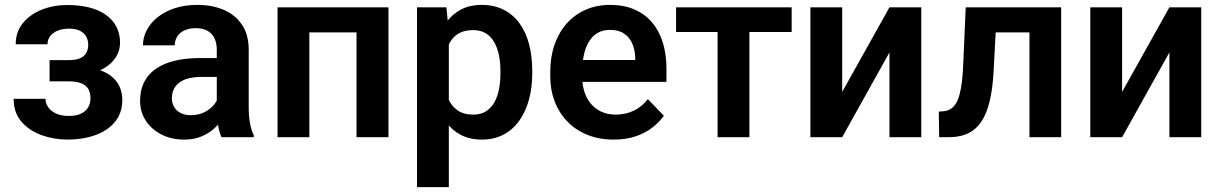

<svg xmlns="http://www.w3.org/2000/svg" viewBox="-20 -558 4965 781"><path d="M284.7 -252H181.6V-313.5H260.3Q289.1 -313.5 306.4 -321.3Q323.7 -329.1 331.3 -343.3Q338.9 -357.4 338.9 -376Q338.9 -392.6 331.5 -407.5Q324.2 -422.4 307.1 -431.9Q290 -441.4 259.8 -441.4Q234.9 -441.4 215.3 -433.6Q195.8 -425.8 184.6 -411.6Q173.3 -397.5 173.3 -377.9H43.9Q43.9 -427.7 72.5 -463.4Q101.1 -499 148.9 -518.3Q196.8 -537.6 253.9 -537.6Q303.2 -537.6 342.8 -527.6Q382.3 -517.6 410.2 -498Q438 -478.5 453.1 -450Q468.3 -421.4 468.3 -383.8Q468.3 -356.9 455.6 -333Q442.9 -309.1 418.9 -290.8Q395 -272.5 361.1 -262.2Q327.1 -252 284.7 -252ZM181.6 -287.1H284.7Q332 -287.1 367.9 -278.1Q403.8 -269 428.2 -251.5Q452.6 -233.9 465.1 -208.3Q477.5 -182.6 477.5 -149.4Q477.5 -111.8 461.2 -82.3Q444.8 -52.7 415 -32.2Q385.3 -11.7 344.2 -1Q303.2 9.8 253.9 9.8Q200.7 9.8 150.6 -7.8Q100.6 -25.4 68.1 -62Q35.6 -98.6 35.6 -156.2H165Q165 -137.7 176.3 -121.6Q187.5 -105.5 208.7 -95.9Q230 -86.4 260.3 -86.4Q291 -86.4 310.5 -96.2Q330.1 -106 339.1 -122.3Q348.1 -138.7 348.1 -156.7Q348.1 -181.6 338.6 -197Q329.1 -212.4 309.3 -219.7Q289.6 -227.1 260.3 -227.1H181.6Z M861.8 -112.3V-356Q861.8 -382.8 852.5 -402.3Q843.3 -421.9 824.2 -432.6Q805.2 -443.4 775.9 -443.4Q750 -443.4 730.7 -434.6Q711.4 -425.8 701.2 -409.9Q690.9 -394 690.9 -373.5H561.5Q561.5 -406.2 577.1 -435.8Q592.8 -465.3 621.8 -488.5Q650.9 -511.7 691.7 -524.9Q732.4 -538.1 783.2 -538.1Q843.3 -538.1 890.4 -517.8Q937.5 -497.6 964.6 -457Q991.7 -416.5 991.7 -355V-124.5Q991.7 -85 996.8 -56.9Q1002 -28.8 1012.2 -8.3V0H880.9Q871.6 -20 866.7 -51Q861.8 -82 861.8 -112.3ZM879.9 -321.8 880.9 -245.1H799.3Q769 -245.1 746.1 -239Q723.1 -232.9 708.5 -221.4Q693.8 -210 686.5 -194.1Q679.2 -178.2 679.2 -158.2Q679.2 -138.7 688.2 -123Q697.3 -107.4 714.6 -98.4Q731.9 -89.4 755.4 -89.4Q789.6 -89.4 814.9 -103.3Q840.3 -117.2 854.5 -137.2Q868.7 -157.2 869.6 -175.3L906.7 -119.6Q899.9 -99.6 886.2 -77.1Q872.6 -54.7 851.1 -35.2Q829.6 -15.6 799.3 -2.9Q769 9.8 729 9.8Q677.7 9.8 637.2 -10.7Q596.7 -31.2 573.2 -66.9Q549.8 -102.5 549.8 -147.9Q549.8 -189.9 565.4 -222.2Q581.1 -254.4 611.8 -276.6Q642.6 -298.8 688.2 -310.3Q733.9 -321.8 793 -321.8Z M1462.4 -528.3V-426.3H1204.1V-528.3ZM1238.3 -528.3V0H1108.9V-528.3ZM1560.1 -528.3V0H1430.2V-528.3Z M1805.7 -426.8V203.1H1676.3V-528.3H1795.9ZM2145 -269.5V-259.3Q2145 -201.7 2131.6 -152.6Q2118.2 -103.5 2092.3 -67.1Q2066.4 -30.8 2028.1 -10.5Q1989.7 9.8 1939.9 9.8Q1891.1 9.8 1855 -9Q1818.8 -27.8 1793.9 -62.5Q1769 -97.2 1754.2 -143.3Q1739.3 -189.5 1731.9 -244.1V-276.9Q1739.3 -335 1754.2 -382.6Q1769 -430.2 1793.9 -465.1Q1818.8 -500 1854.7 -519Q1890.6 -538.1 1939 -538.1Q1989.3 -538.1 2027.6 -519Q2065.9 -500 2092.3 -464.4Q2118.7 -428.7 2131.8 -379.4Q2145 -330.1 2145 -269.5ZM2015.6 -259.3V-269.5Q2015.6 -304.7 2009.3 -334.7Q2002.9 -364.7 1989.7 -387.5Q1976.6 -410.2 1955.6 -422.9Q1934.6 -435.5 1904.8 -435.5Q1875 -435.5 1853.5 -425.8Q1832 -416 1818.4 -397.9Q1804.7 -379.9 1797.1 -355.2Q1789.6 -330.6 1787.1 -300.8V-219.7Q1791.5 -183.6 1804.2 -154.8Q1816.9 -126 1841.6 -108.9Q1866.2 -91.8 1905.8 -91.8Q1935.5 -91.8 1956.5 -105Q1977.5 -118.2 1990.7 -141.4Q2003.9 -164.6 2009.8 -194.8Q2015.6 -225.1 2015.6 -259.3Z M2476.6 9.8Q2416.5 9.8 2368.7 -9.8Q2320.8 -29.3 2287.4 -64.2Q2253.9 -99.1 2236.1 -145.8Q2218.3 -192.4 2218.3 -246.1V-265.6Q2218.3 -326.7 2235.8 -376.7Q2253.4 -426.8 2285.6 -462.9Q2317.9 -499 2362.8 -518.6Q2407.7 -538.1 2461.9 -538.1Q2518.1 -538.1 2561 -519.3Q2604 -500.5 2632.8 -466.3Q2661.6 -432.1 2676.3 -384.5Q2690.9 -336.9 2690.9 -279.3V-225.1H2276.9V-314H2564V-323.7Q2563 -354.5 2552.2 -380.1Q2541.5 -405.8 2519 -421.1Q2496.6 -436.5 2460.9 -436.5Q2432.1 -436.5 2410.9 -424.1Q2389.6 -411.6 2375.7 -388.9Q2361.8 -366.2 2355 -335Q2348.1 -303.7 2348.1 -265.6V-246.1Q2348.1 -212.9 2357.2 -184.6Q2366.2 -156.2 2384 -135.5Q2401.9 -114.7 2427 -103.3Q2452.1 -91.8 2484.4 -91.8Q2524.9 -91.8 2557.9 -107.7Q2590.8 -123.5 2615.2 -154.8L2680.2 -87.4Q2663.6 -63 2635.5 -40.5Q2607.4 -18.1 2567.9 -4.2Q2528.3 9.8 2476.6 9.8Z M3028.3 -528.3V0H2898.9V-528.3ZM3200.2 -528.3V-427.7H2730V-528.3Z M3405.8 -184.1 3598.1 -528.3H3727.5V0H3598.1V-344.7L3405.8 0H3276.4V-528.3H3405.8Z M4199.2 -528.3V-426.3H3940.4V-528.3ZM4296.4 -528.3V0H4167.5V-528.3ZM3908.2 -528.3H4035.6L4021.5 -264.6Q4018.1 -206.5 4009.3 -162.8Q4000.5 -119.1 3985.8 -88.1Q3971.2 -57.1 3950.2 -37.6Q3929.2 -18.1 3901.6 -9Q3874 0 3839.8 0H3800.3L3798.8 -104L3817.4 -105.5Q3834.5 -106.9 3846.9 -114.7Q3859.4 -122.6 3868.4 -137.2Q3877.4 -151.9 3883.5 -175Q3889.6 -198.2 3893.3 -229.7Q3897 -261.2 3898.4 -302.7Z M4544.4 -184.1 4736.8 -528.3H4866.2V0H4736.8V-344.7L4544.4 0H4415V-528.3H4544.4Z"/></svg>

Font: Roboto SemiBold
Style: Regular
Weight: 600
Designer: Christian Robertson
Foundry: Google
Version: Version 3.009; 2024